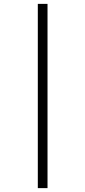

<svg xmlns="http://www.w3.org/2000/svg" viewBox="-20 -880 440 990"><path d="M225 -860V90H175V-860Z"/></svg>

Font: Gowun Dodum
Style: Regular
Weight: 400
Designer: Yanghee Ryu
Foundry: Yanghee Ryu
Version: Version 2.000